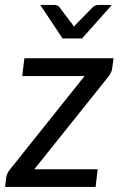

<svg xmlns="http://www.w3.org/2000/svg" viewBox="-29 -736 473 756"><path d="M418 -506.5 413 -468.5Q412 -459 407.8 -450.2Q403.5 -441.5 398 -434.5L106 -69.5H355.5L347.5 0H-9L-4.5 -37Q-4 -43.5 0 -52.5Q4 -61.5 10.5 -69L304 -436.5H58.5L67 -506.5ZM411.5 -716.5 294 -584.5H217.5L129.5 -716.5H186.5Q192 -716.5 196.8 -714Q201.5 -711.5 204 -709L255.5 -641Q257 -638.5 258.8 -636Q260.5 -633.5 262 -631Q264.5 -633.5 266.5 -636Q268.5 -638.5 271 -641L337.5 -709Q341 -711.5 346.2 -714Q351.5 -716.5 356.5 -716.5Z"/></svg>

Font: Lato 2
Style: Italic
Weight: 400
Italic angle: -7°
Designer: Lukasz Dziedzic with Adam Twardoch and Botio Nikoltchev
Foundry: tyPoland Lukasz Dziedzic
Version: Version 2.015; 2015-08-06; http://www.latofonts.com/